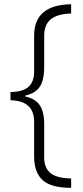

<svg xmlns="http://www.w3.org/2000/svg" viewBox="-20 -734 393 912"><path d="M189.9 13.2Q189.9 63 219 87.6Q248 112.3 317.9 113.8V158.2Q222.7 158.2 182.4 121.6Q142.1 85 142.1 8.8V-155.8Q142.1 -255.9 29.8 -257.8V-296.9Q89.4 -297.9 115.7 -321.8Q142.1 -345.7 142.1 -394V-564.9Q142.1 -710.9 317.9 -713.9V-669.9Q250.5 -667.5 220.2 -641.6Q189.9 -615.7 189.9 -564.9V-416Q189.9 -352.5 168.5 -321.3Q147 -290 99.1 -279.8V-275.9Q146.5 -266.1 168.2 -235.1Q189.9 -204.1 189.9 -144Z"/></svg>

Font: Zoram GWebM Light
Style: Regular
Weight: 300
Foundry: Ascender Corporation
Version: Version 1.000